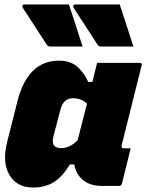

<svg xmlns="http://www.w3.org/2000/svg" viewBox="-20 -828 654 858"><path d="M288 -808Q304 -760 319 -713.5Q334 -667 349 -620H207Q194 -620 189 -628Q158 -676 134 -713Q110 -750 82 -793Q79 -798 80.5 -803Q82 -808 89 -808ZM515 -808Q531 -760 546 -713.5Q561 -667 576 -620H434Q421 -620 416 -628Q385 -676 361 -713Q337 -750 309 -793Q306 -798 307.5 -803Q309 -808 316 -808ZM244 -557Q297 -557 328.5 -527Q360 -497 374 -462H393Q398 -482 403 -503Q408 -524 414 -547H605Q616 -547 613 -536Q591 -447 568 -356Q545 -265 524 -180Q520 -165 534 -165H564Q554 -126 544.5 -86.5Q535 -47 525 -8Q522 3 511 3H437Q383 3 351 -23.5Q319 -50 312 -93H292Q259 -38 220 -14Q181 10 128 10Q55 10 22 -46.5Q-11 -103 12 -194L58 -376Q104 -557 244 -557ZM223 -176Q232 -166 255 -166Q291 -166 327 -201Q337 -241 347.5 -282.5Q358 -324 369 -365Q357 -376 341.5 -382.5Q326 -389 307 -389Q263 -389 250 -338L219 -219Q211 -189 223 -176Z"/></svg>

Font: Recursive Mn Lnr St Blk
Style: Italic
Weight: 900
Italic angle: -15°
Monospace: yes
Version: Version 1.079;hotconv 1.0.112;makeotfexe 2.5.65598; ttfautoh